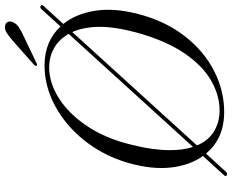

<svg xmlns="http://www.w3.org/2000/svg" viewBox="-101 -810 935 773"><g transform="rotate(-90 366.5 -423.5)"><path d="M47.5 22Q41 17.5 47.5 11L125 -74Q88.5 -124 79 -199.5Q69.5 -275 96 -371Q117.5 -447 158 -510Q198.5 -573 252.8 -618.8Q307 -664.5 369.2 -688.8Q431.5 -713 496.5 -711.5Q588 -709.5 646.5 -647.5L716.5 -724.5Q723 -731.5 729.5 -727Q736.5 -723 729.5 -716L656.5 -636Q696.5 -587 709.2 -511.2Q722 -435.5 698 -340Q670 -228 608.5 -148.5Q547 -69 465 -27.8Q383 13.5 293.5 11.5Q194 9 134.5 -61.5L60.5 19.5Q54 25.5 47.5 22ZM148.5 -209Q148 -155 161.5 -114L616.5 -614.5Q595.5 -652 562 -671.8Q528.5 -691.5 489 -693Q423.5 -695 360 -655.5Q296.5 -616 246.5 -542Q196.5 -468 171.5 -366.5Q159.5 -319.5 154 -280.2Q148.5 -241 148.5 -209ZM303 -7Q365.5 -5.5 426.5 -39.8Q487.5 -74 538.2 -148.2Q589 -222.5 622 -341Q645.5 -428.5 645 -493Q644.5 -524.5 639 -551.5Q633.5 -578.5 624 -600L167.5 -98Q186 -54 221.2 -31.2Q256.5 -8.5 303 -7ZM586 -837Q606 -854.5 621 -864Q636 -873.5 650 -870.5Q662 -868 665.2 -858.2Q668.5 -848.5 663.5 -838.5Q657.5 -824.5 643.2 -815.2Q629 -806 610 -797L499 -744Q490.5 -740 488 -744.5Q486 -748.5 493.5 -755Z"/></g></svg>

Font: Fraunces 72pt S000 Light
Style: Italic
Weight: 300
Italic angle: -16°
Version: Version 1.000; ttfautohint (v1.8.3)